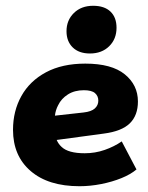

<svg xmlns="http://www.w3.org/2000/svg" viewBox="-20 -633 513 664"><path d="M255 11Q147 11 86 -41.5Q25 -94 25 -184Q25 -249 54 -301Q83 -353 139 -383Q195 -413 275 -413Q366 -413 411.5 -376Q457 -339 457 -282Q457 -234 429 -206.5Q401 -179 339 -171L176 -149Q182 -135 193 -125Q216 -103 273 -103Q309 -103 342 -114.5Q375 -126 401 -144L452 -47Q432 -30 400 -17Q368 -4 330 3.5Q292 11 255 11ZM170 -233 269 -244Q296 -247 308 -258Q320 -269 320 -285Q320 -301 308.5 -311Q297 -321 270 -321Q238 -321 215 -306.5Q192 -292 181 -269Q172 -252 170 -233ZM291 -448Q253 -448 231.5 -469Q210 -490 210 -525Q210 -563 235.5 -588Q261 -613 302 -613Q341 -613 362 -593Q383 -573 383 -537Q383 -498 357.5 -473Q332 -448 291 -448Z"/></svg>

Font: Rokkitt SemiBold ExtraBold
Style: Italic
Weight: 800
Italic angle: -9°
Version: Version 3.103